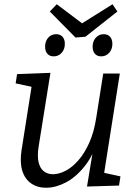

<svg xmlns="http://www.w3.org/2000/svg" viewBox="-20 -874 645 903"><path d="M199.3 9Q157.9 9.7 127.8 -10.5Q97.6 -30.7 85.1 -70Q72.6 -109.4 81.2 -166.7L130.9 -481.5L138.9 -463.5L53.6 -481.9L60.3 -525.4L217.2 -531.4L161.3 -182.5Q154.9 -139.9 161.4 -111.5Q167.9 -83.2 185.5 -68.9Q203.2 -54.6 229.1 -54.6Q256.8 -54.6 287.7 -70.4Q318.7 -86.2 347.8 -119Q376.9 -151.8 399.5 -201.9Q422.2 -252 432.8 -321.3L465.5 -528H543.5L467.9 -48.2L457.2 -63.9L546.5 -44.5L539.8 -1.3L389.2 3.3L421.9 -194.5L446 -231.4Q421 -146.4 379.2 -93.5Q337.3 -40.7 290.2 -16.2Q243 8.4 199.3 9ZM455.7 -608.9Q437.3 -608.9 426.5 -620.9Q415.6 -633 415.6 -654.7Q415.6 -679.4 430.3 -696.3Q445 -713.2 467.4 -713.2Q486.8 -713.2 497.7 -701Q508.5 -688.8 508.5 -667.7Q508.5 -642 493.3 -625.4Q478.1 -608.9 455.7 -608.9ZM232.2 -608.9Q213.8 -608.9 203 -620.9Q192.1 -633 192.1 -654.7Q192.1 -680.4 206.8 -696.8Q221.5 -713.2 243.9 -713.2Q263.3 -713.2 274.2 -701Q285 -688.8 285 -667.7Q285 -642 269.8 -625.4Q254.6 -608.9 232.2 -608.9ZM509.1 -854 532.1 -819.9 381.8 -701.2 335.2 -697.5 214.2 -819.9 247 -854 389.5 -746.6 338.9 -747.3Z"/></svg>

Font: Bitter Thin
Style: Italic
Weight: 100
Italic angle: -9°
Designer: Sol Matas, and Bitter project Authors
Foundry: Sol Matas
Version: Version 2.002